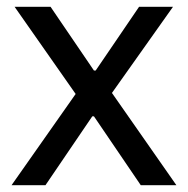

<svg xmlns="http://www.w3.org/2000/svg" viewBox="-20 -546 553 566"><path d="M14 0 203 -269 23 -526H129L257 -338H262L390 -526H490L310 -272L500 0H395L257 -203H252L114 0Z"/></svg>

Font: Archivo
Style: Regular
Weight: 400
Designer: Hector Gatti
Foundry: Omnibus-Type
Version: Version 2.001